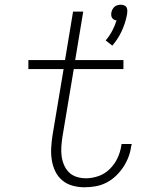

<svg xmlns="http://www.w3.org/2000/svg" viewBox="-20 -784 640 812"><path d="M455 -591 427 -613Q443 -632 454.5 -653.5Q466 -675 473 -698Q467 -698 462 -701Q457 -704 454 -708.5Q451 -713 450.5 -719Q450 -725 451 -731Q452 -737 455.5 -744Q459 -751 464.5 -755.5Q470 -760 476.5 -762Q483 -764 490 -764Q497 -764 503.5 -762Q510 -760 513.5 -755.5Q517 -751 518 -744Q519 -737 518 -731V-729L516 -717Q509 -683 494 -651Q479 -619 455 -591ZM337 8Q311 8 286 1Q261 -6 242.5 -22Q224 -38 213.5 -60Q203 -82 199 -107.5Q195 -133 196.5 -159Q198 -185 202 -211L249 -492H100V-530H255L289 -735H332L298 -530H502V-492H292L244 -205Q241 -185 239.5 -164.5Q238 -144 240.5 -124.5Q243 -105 250.5 -87Q258 -69 271.5 -55.5Q285 -42 304 -36Q323 -30 343 -30Q370 -30 397 -39.5Q424 -49 444.5 -69.5Q465 -90 477 -115.5Q489 -141 493 -168Q494 -170 494 -172Q494 -174 494 -175H537Q537 -173 536.5 -171Q536 -169 535 -167Q532 -143 523.5 -120.5Q515 -98 501.5 -77.5Q488 -57 469.5 -39.5Q451 -22 429 -11Q407 0 383.5 4Q360 8 337 8Z"/></svg>

Font: Iosevka Curly XLtExObl
Style: Regular
Weight: 200
Width: 7
Italic angle: -9°
Monospace: yes
Designer: Belleve Invis
Foundry: Belleve Invis
Version: Version 11.0.1; ttfautohint (v1.8.3)